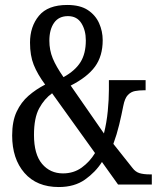

<svg xmlns="http://www.w3.org/2000/svg" viewBox="-20 -744 640 774"><path d="M217 10Q128 10 78.5 -47Q29 -104 29 -198Q29 -255 47 -293.5Q65 -332 95 -358Q125 -384 162 -403Q131 -445 116 -482.5Q101 -520 101 -572Q101 -637 137 -680.5Q173 -724 251 -724Q303 -724 334 -703.5Q365 -683 379.5 -650.5Q394 -618 394 -582Q394 -518 363 -475.5Q332 -433 265 -399L399 -206Q410 -250 414.5 -296.5Q419 -343 419 -382V-421H567V-380H558Q541 -380 524.5 -377Q508 -374 495.5 -361Q483 -348 477 -317Q470 -281 460.5 -241.5Q451 -202 437 -164L514 -67Q526 -51 542.5 -46Q559 -41 584 -41H592V0H456L391 -91Q365 -50 322.5 -20Q280 10 217 10ZM236 -433Q283 -459 304.5 -493.5Q326 -528 326 -581Q326 -622 308 -650.5Q290 -679 254 -679Q217 -679 198 -652Q179 -625 179 -580Q179 -542 192.5 -509Q206 -476 236 -433ZM234 -45Q277 -45 309.5 -68.5Q342 -92 363 -127L190 -368Q159 -346 138 -307.5Q117 -269 117 -200Q117 -122 149.5 -83.5Q182 -45 234 -45Z"/></svg>

Font: Noto Serif Hebrew ExtraCondensed
Style: Regular
Weight: 400
Width: 2
Designer: Monotype Design Team
Foundry: Monotype Imaging Inc.
Version: Version 2.004; ttfautohint (v1.8.4.7-5d5b)